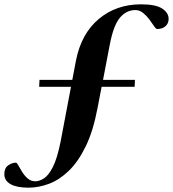

<svg xmlns="http://www.w3.org/2000/svg" viewBox="-60 -747 799 887"><path d="M71.5 120Q17.5 120 -11.2 103.8Q-40 87.5 -40 57.5Q-40 29.5 -22.2 17Q-4.5 4.5 13.5 4.5Q18 4.5 25 17.5Q32 30.5 42.5 47.5Q53 64.5 68 77.5Q83 90.5 103.5 90.5Q121.5 90.5 142.8 77.2Q164 64 184 25Q204 -14 219.5 -90.5L268 -346H121L122.5 -378H274L291 -467.5Q315.5 -591.5 396.2 -659.2Q477 -727 591.5 -727Q659.5 -727 689.2 -707.5Q719 -688 719 -659.5Q719 -639 704.5 -626Q690 -613 666 -613Q660.5 -613 651.8 -626.2Q643 -639.5 630.2 -656.8Q617.5 -674 601.2 -687.2Q585 -700.5 565 -700.5Q524.5 -700.5 494.8 -666.2Q465 -632 447.5 -542.5L416 -378H563.5L562 -346H409.5L390.5 -247.5Q370.5 -141.5 336 -70.8Q301.5 0 258 42Q214.5 84 166.5 102Q118.5 120 71.5 120Z"/></svg>

Font: Newsreader 72pt SemiBold
Style: Italic
Weight: 600
Italic angle: -17°
Designer: Hugues Gentile
Foundry: Production Type
Version: Version 1.003; ttfautohint (v1.8.3)